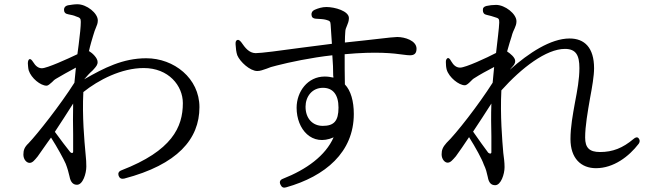

<svg xmlns="http://www.w3.org/2000/svg" viewBox="-20 -815 3040 903"><path d="M538 12C542 23 551 28 564 25C815 -41 918 -161 918 -311C918 -447 798 -541 668 -541C558 -541 470 -496 376 -442C388 -456 401 -471 416 -484C418 -486 421 -489 424 -493C431 -501 440 -511 439 -524C439 -542 415 -565 400 -574H399L398 -573C405 -605 413 -630 418 -647C423 -664 427 -676 432 -687C436 -696 440 -706 440 -719C440 -753 388 -795 344 -795C328 -795 313 -792 299 -790C287 -787 281 -780 281 -769C281 -758 287 -750 300 -748C316 -745 329 -742 337 -738C357 -732 360 -728 360 -712C360 -690 356 -652 350 -605L344 -560C298 -538 201 -494 177 -494C160 -494 147 -505 136 -523C129 -534 124 -538 119 -537C114 -535 111 -528 111 -517C112 -506 112 -496 115 -484C127 -447 171 -412 199 -412C207 -412 214 -420 225 -429C231 -435 235 -440 246 -446C268 -459 301 -478 337 -497C335 -475 332 -451 330 -426C264 -322 157 -186 114 -141C95 -123 90 -109 90 -88C90 -65 105 -49 119 -49C133 -49 142 -61 157 -79L202 -143L220 -168C249 -123 280 -66 289 -45C298 -22 302 -6 307 15C312 42 324 54 342 54C370 54 386 1 386 -32C386 -50 385 -67 383 -85C383 -89 382 -96 382 -96C377 -151 366 -268 372 -382C443 -439 551 -495 656 -495C773 -495 840 -412 840 -330C840 -217 789 -106 551 -14C538 -9 534 0 538 12ZM238 -195C266 -237 296 -284 324 -328C323 -277 323 -225 324 -182V-102C324 -94 316 -93 310 -100C295 -119 263 -160 238 -195Z M1096 -627C1090 -625 1087 -618 1088 -606C1089 -588 1091 -569 1096 -555C1109 -524 1156 -481 1190 -481C1204 -481 1216 -486 1234 -492C1245 -497 1260 -502 1282 -507C1340 -522 1443 -544 1543 -555C1546 -520 1547 -487 1547 -460C1548 -456 1548 -453 1548 -450C1534 -453 1522 -455 1507 -455C1427 -455 1375 -384 1375 -308C1375 -207 1447 -124 1549 -169C1511 -83 1422 -18 1310 26C1297 31 1293 41 1299 53L1300 55C1305 66 1314 70 1326 66C1510 14 1644 -99 1644 -279C1644 -339 1630 -389 1602 -418C1601 -463 1601 -515 1601 -560C1753 -574 1833 -564 1876 -558C1891 -556 1900 -555 1908 -555C1927 -555 1939 -562 1939 -586C1939 -624 1884 -641 1848 -641C1836 -641 1809 -638 1748 -631L1695 -625L1602 -615C1602 -636 1603 -653 1604 -666C1604 -676 1608 -685 1613 -697C1616 -704 1621 -716 1621 -730C1621 -763 1555 -782 1515 -782C1495 -782 1476 -776 1460 -769C1449 -764 1444 -756 1445 -745C1446 -733 1453 -728 1465 -727C1486 -726 1502 -725 1513 -722C1532 -717 1534 -714 1535 -699L1541 -609C1499 -604 1446 -597 1393 -590C1300 -577 1207 -565 1182 -565C1151 -566 1133 -590 1115 -616C1108 -625 1102 -629 1096 -627ZM1417 -313C1417 -360 1447 -402 1499 -402C1544 -402 1572 -372 1572 -309C1572 -245 1550 -223 1498 -223C1450 -223 1417 -258 1417 -313Z M2783 -24C2866 -24 2938 -79 2984 -139C2990 -148 2990 -156 2984 -164C2978 -172 2969 -170 2959 -161C2909 -119 2862 -100 2802 -100C2752 -100 2732 -120 2732 -168C2732 -222 2744 -289 2755 -353C2765 -406 2774 -458 2774 -494C2774 -591 2729 -634 2659 -634C2570 -634 2467 -566 2379 -488C2378 -488 2381 -491 2382 -492L2387 -498C2394 -506 2403 -514 2403 -528C2403 -545 2380 -563 2365 -573C2373 -602 2381 -628 2386 -643C2390 -660 2396 -672 2401 -683C2405 -692 2409 -702 2409 -715C2409 -750 2355 -792 2313 -792C2297 -792 2282 -790 2268 -787C2256 -784 2250 -778 2251 -766C2251 -755 2257 -747 2269 -745C2285 -741 2298 -738 2305 -735C2326 -729 2328 -727 2328 -709C2327 -681 2320 -629 2313 -566C2271 -544 2170 -497 2144 -497C2126 -497 2113 -508 2102 -527C2096 -538 2091 -543 2086 -542C2081 -540 2076 -533 2077 -522C2077 -510 2078 -498 2081 -487C2092 -451 2138 -414 2166 -414C2175 -414 2185 -424 2194 -433C2200 -439 2204 -444 2215 -450C2235 -463 2269 -482 2304 -500C2302 -477 2299 -452 2297 -426C2231 -322 2125 -186 2080 -143C2062 -123 2057 -109 2057 -89C2057 -66 2072 -50 2085 -50C2099 -50 2108 -62 2124 -80C2141 -103 2162 -134 2186 -170C2216 -123 2248 -64 2255 -42C2266 -19 2269 -5 2274 17C2279 46 2291 56 2309 56C2336 56 2353 4 2353 -29C2353 -52 2350 -73 2347 -96C2342 -154 2332 -274 2338 -390C2433 -496 2549 -585 2637 -585C2689 -585 2705 -555 2705 -495C2705 -443 2695 -389 2684 -332C2674 -276 2663 -218 2663 -161C2663 -70 2713 -24 2783 -24ZM2205 -196C2233 -238 2263 -284 2291 -328C2289 -273 2290 -218 2291 -173V-99C2291 -91 2283 -91 2276 -97C2261 -117 2229 -161 2205 -196Z"/></svg>

Font: 寒蝉锦书宋 Text
Style: Regular
Weight: 400
Designer: 寒蝉锦书宋{Warren} 思源宋体{Ryoko NISHIZUKA 西塚涼子 (kana & ideographs); Frank Grießhammer (Latin, Greek & Cyrillic); Wenlong ZHANG 
Foundry: Adobe & ChillType
Version: Version 2.000;Glyphs 3.1.1 (3135)